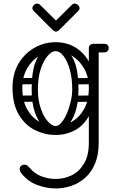

<svg xmlns="http://www.w3.org/2000/svg" viewBox="-20 -745 658 1074"><path d="M293 309Q240 309 188.5 290Q137 271 100 225Q90 212 90 200Q90 189 99 182Q107 176 116 176Q132 176 144 192Q173 227 212 241.5Q251 256 293 256Q339 256 381 235.5Q423 215 450 170Q477 125 477 54V-474Q477 -500 505 -500Q532 -500 532 -474V54Q532 122 511.5 170.5Q491 219 456.5 249.5Q422 280 379.5 294.5Q337 309 293 309ZM291 10Q231 10 175.5 -17.5Q120 -45 85 -104Q50 -163 50 -255Q50 -333 84 -390Q118 -447 173 -478Q228 -509 291 -509Q355 -509 404.5 -478Q454 -447 483 -390Q512 -333 512 -255Q512 -163 481.5 -104Q451 -45 401 -17.5Q351 10 291 10ZM291 -40Q337 -40 379.5 -63Q422 -86 449.5 -133.5Q477 -181 477 -254Q477 -316 450.5 -362Q424 -408 382 -433.5Q340 -459 291 -459Q243 -459 200.5 -433.5Q158 -408 131.5 -362Q105 -316 105 -254Q105 -181 132 -133.5Q159 -86 202 -63Q245 -40 291 -40ZM478 -476Q478 -481 481 -486Q484 -491 488 -495Q490 -497 495.5 -498.5Q501 -500 512 -500H563Q575 -500 582 -493Q588 -488 588 -476Q588 -465 582 -459Q575 -452 563 -452H512Q491 -452 487 -459Q480 -463 478 -476ZM385 -193Q387 -210 402 -210L496 -211Q514 -209 514 -193Q514 -174 498 -176L403 -175Q396 -175 390.5 -179.5Q385 -184 385 -193ZM392 -291Q394 -308 409 -308L503 -309Q521 -307 521 -291Q521 -272 505 -274L410 -273Q403 -273 397.5 -277.5Q392 -282 392 -291ZM59 -193Q61 -212 76 -210L170 -211Q188 -209 188 -193Q188 -174 172 -176L77 -175Q70 -175 64.5 -179.5Q59 -184 59 -193ZM59 -291Q61 -310 76 -308L170 -309Q188 -307 188 -291Q188 -272 172 -274L77 -273Q70 -273 64.5 -277.5Q59 -282 59 -291ZM288 -6Q254 -8 224 -35.5Q194 -63 175.5 -115.5Q157 -168 157 -244Q157 -337 175.5 -389.5Q194 -442 224 -463.5Q254 -485 288 -485L291 -459Q270 -459 247 -433Q224 -407 208 -359.5Q192 -312 192 -245Q192 -185 208 -138.5Q224 -92 247.5 -66Q271 -40 291 -40ZM288 -6 291 -40Q307 -40 323.5 -59Q340 -78 353.5 -109Q367 -140 375.5 -176Q384 -212 384 -245Q384 -307 370.5 -355.5Q357 -404 335.5 -431.5Q314 -459 291 -459L288 -485Q322 -485 352 -463.5Q382 -442 400.5 -389.5Q419 -337 419 -244Q419 -168 400.5 -115.5Q382 -63 352 -35.5Q322 -8 288 -6ZM203 -719 293 -630 383 -719Q389 -725 398 -725Q408 -725 416 -717Q425 -708 425 -699Q425 -691 418 -684L311 -577Q302 -568 293 -568Q284 -568 275 -577L168 -684Q161 -691 161 -699Q161 -708 170 -717Q178 -725 188 -725Q197 -725 203 -719Z"/></svg>

Font: Agu Display
Style: Regular
Weight: 400
Designer: Oluwaseun Badejo
Version: Version 1.103